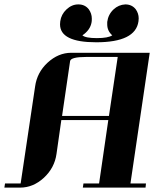

<svg xmlns="http://www.w3.org/2000/svg" viewBox="-20 -856 703 876"><path d="M0 0 2.9 -19H74.2L140.1 -460.9Q148.9 -525.4 196.8 -569.8Q246.1 -615.2 305.2 -615.2H663.1L575.2 -19H646L644 0H357.9L360.8 -19H432.1L474.1 -308.1H259.8L237.8 -153.8Q229 -90.3 180.2 -44.9Q131.3 0 71.8 0ZM253.9 -745.1Q253.9 -753.9 254.9 -758.8Q259.3 -790.5 283.2 -813Q307.6 -835.9 336.9 -835.9H337.9Q367.2 -835.9 384.8 -814Q398.9 -794.4 398.9 -771Q398.9 -759.8 397.9 -754.9Q392.1 -719.2 356 -694.8Q370.1 -682.1 421.9 -682.1Q473.1 -682.1 492.2 -694.8Q469.2 -714.8 469.2 -745.1V-755.9Q473.6 -790 498 -813Q521 -834.5 551.8 -835.9Q581.5 -835.9 599.1 -814Q612.8 -794.9 612.8 -772Q612.8 -763.7 611.8 -758.8Q598.6 -663.1 418.9 -663.1Q253.9 -663.1 253.9 -745.1ZM263.2 -327.1H477.1L517.1 -596.2H374Q302.7 -596.2 299.8 -577.1Z"/></svg>

Font: Hjet
Style: Italic
Weight: 400
Designer: T. Christopher White
Version: Version 1.2